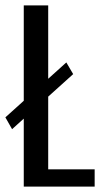

<svg xmlns="http://www.w3.org/2000/svg" viewBox="-25 -695 406 715"><path d="M20 -214 247.5 -419 222 -462.5 -5 -258ZM63.5 0H327.5V-64.5H154.5V-675H63.5Z"/></svg>

Font: Anybody Condensed
Style: Regular
Weight: 400
Width: 3
Designer: Tyler Finck
Foundry: Etcetera Type Company
Version: Version 1.113;gftools[0.9.25]